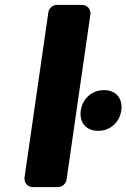

<svg xmlns="http://www.w3.org/2000/svg" viewBox="-20 -762 515 782"><path d="M251 -30 348 -702C351 -724 336 -742 314 -742H211C195 -742 179 -728 177 -712L80 -40C77 -18 92 0 114 0H217C233 0 249 -14 251 -30ZM404 -395C355 -395 316 -361 309 -312C302 -263 331 -229 380 -229C428 -229 467 -263 474 -312C481 -361 452 -395 404 -395Z"/></svg>

Font: Trueno
Style: RoundBdIt
Weight: 700
Designer: Julieta Ulanovsky, Jasper
Foundry: Julieta Ulanovsky, Cannot Into Space Fonts
Version: Version 3.001